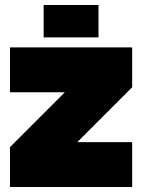

<svg xmlns="http://www.w3.org/2000/svg" viewBox="-20 -750 570 770"><path d="M20 0V-160L240 -380H20V-560H510V-400L290 -180H510V0ZM155 -600V-730H375V-600Z"/></svg>

Font: Tektur Black
Style: Regular
Weight: 900
Designer: Adam Jagosz
Foundry: Adam Jagosz
Version: Version 1.005;gftools[0.9.30]